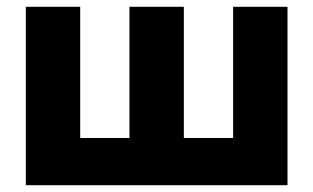

<svg xmlns="http://www.w3.org/2000/svg" viewBox="-20 -545 922 565"><path d="M56 0V-525H216V-139H361V-525H521V-139H666V-525H826V0Z"/></svg>

Font: Raleway ExtraBold
Style: Regular
Weight: 800
Designer: Matt McInerney, Pablo Impallari, Rodrigo Fuenzalida
Foundry: Matt McInerney, Pablo Impallari, Rodrigo Fuenzalida
Version: Version 4.026